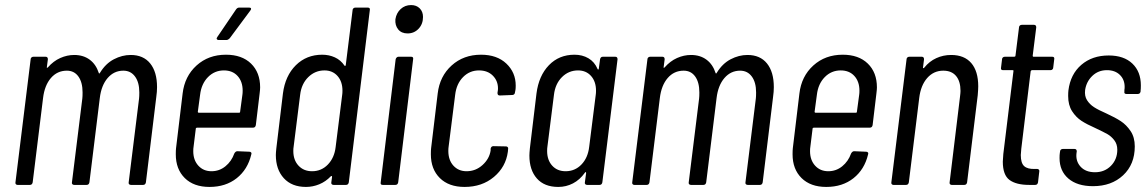

<svg xmlns="http://www.w3.org/2000/svg" viewBox="-20 -730 4531 758"><path d="M600 -386Q600 -368 597 -347L556 -10Q554 0 545 0H497Q492 0 489.5 -3Q487 -6 488 -10L529 -341Q530 -349 530 -365Q530 -405 513 -428Q496 -451 467 -451Q430 -451 405 -422Q380 -393 374 -343L333 -10Q331 0 322 0H273Q268 0 265.5 -3Q263 -6 264 -10L305 -341Q306 -349 306 -365Q306 -405 289.5 -428Q273 -451 244 -451Q206 -451 181 -422Q156 -393 150 -343L109 -10Q107 0 98 0H49Q45 0 42.5 -3Q40 -6 41 -10L101 -496Q101 -500 104 -503Q107 -506 112 -506H160Q169 -506 169 -496L165 -465Q164 -463 165.5 -462.5Q167 -462 169 -464Q191 -489 218 -501Q245 -513 273 -513Q309 -513 334 -494.5Q359 -476 370 -442Q370 -440 372 -440Q374 -440 375 -443Q397 -479 429.5 -496Q462 -513 496 -513Q546 -513 573 -479.5Q600 -446 600 -386Z M979 -226H758Q756 -226 754.5 -225Q753 -224 753 -222L744 -149Q743 -144 743 -133Q743 -98 763 -76Q783 -54 815 -54Q846 -54 870 -73.5Q894 -93 905 -124Q910 -133 917 -133L965 -131Q969 -131 971.5 -128Q974 -125 972 -120Q958 -61 914.5 -26.5Q871 8 807 8Q745 8 709.5 -27Q674 -62 674 -121Q674 -137 675 -145L701 -361Q709 -429 756 -471.5Q803 -514 872 -514Q935 -514 971 -479Q1007 -444 1007 -385Q1007 -377 1005 -361L990 -236Q988 -226 979 -226ZM770 -356 761 -289Q761 -285 765 -285H924Q928 -285 928 -289L937 -356Q938 -362 938 -372Q938 -408 918 -430Q898 -452 864 -452Q827 -452 801 -425.5Q775 -399 770 -356ZM838 -584 912 -693Q917 -700 924 -700H964Q970 -700 971 -696.5Q972 -693 968 -688L887 -579Q880 -572 874 -572H843Q838 -572 836 -575.5Q834 -579 838 -584Z M1383 -700H1432Q1442 -700 1440 -690L1357 -10Q1355 0 1346 0H1297Q1292 0 1289.5 -3Q1287 -6 1288 -10L1291 -32Q1291 -34 1289.5 -35Q1288 -36 1286 -34Q1266 -13 1240.5 -2.5Q1215 8 1188 8Q1132 8 1100.5 -26.5Q1069 -61 1069 -118Q1069 -127 1071 -145L1097 -361Q1106 -431 1148 -472.5Q1190 -514 1252 -514Q1279 -514 1302 -503.5Q1325 -493 1340 -471Q1341 -469 1343 -470Q1345 -471 1345 -473L1372 -690Q1372 -694 1375 -697Q1378 -700 1383 -700ZM1305 -149 1331 -356Q1332 -362 1332 -372Q1332 -408 1312.5 -430Q1293 -452 1261 -452Q1224 -452 1197 -425.5Q1170 -399 1165 -356L1139 -149Q1138 -144 1138 -134Q1138 -98 1158.5 -76Q1179 -54 1212 -54Q1249 -54 1274.5 -80.5Q1300 -107 1305 -149Z M1541 -654Q1545 -679 1562 -694.5Q1579 -710 1603 -710Q1624 -710 1637 -697Q1650 -684 1650 -663Q1650 -635 1632.5 -616.5Q1615 -598 1589 -598Q1565 -598 1552 -614Q1539 -630 1541 -654ZM1483 -10 1542 -496Q1543 -500 1546 -503Q1549 -506 1553 -506H1603Q1613 -506 1611 -496L1552 -10Q1550 0 1541 0H1491Q1481 0 1483 -10Z M1681 -121Q1681 -137 1682 -145L1708 -361Q1716 -429 1763 -471.5Q1810 -514 1879 -514Q1942 -514 1979 -479Q2016 -444 2016 -392Q2016 -381 2015 -375L2013 -365Q2013 -361 2010 -358Q2007 -355 2003 -355L1953 -353Q1944 -353 1944 -363L1945 -370Q1946 -374 1946 -381Q1946 -411 1925.5 -431.5Q1905 -452 1871 -452Q1834 -452 1808 -425.5Q1782 -399 1777 -356L1751 -150Q1750 -144 1750 -134Q1750 -98 1770 -76Q1790 -54 1822 -54Q1858 -54 1885 -78.5Q1912 -103 1917 -136V-143Q1919 -153 1928 -153L1978 -152Q1982 -152 1984.5 -149Q1987 -146 1986 -142L1985 -131Q1977 -71 1930 -31.5Q1883 8 1814 8Q1752 8 1716.5 -27Q1681 -62 1681 -121Z M2360 -506H2409Q2418 -506 2418 -496L2358 -10Q2356 0 2347 0H2298Q2293 0 2290.5 -3Q2288 -6 2289 -10L2294 -47Q2294 -50 2292 -50.5Q2290 -51 2289 -48Q2269 -20 2242 -6Q2215 8 2184 8Q2129 8 2099.5 -25.5Q2070 -59 2070 -116Q2070 -125 2072 -145L2098 -361Q2107 -431 2147 -472.5Q2187 -514 2248 -514Q2279 -514 2303 -500Q2327 -486 2339 -458Q2340 -455 2342 -455.5Q2344 -456 2344 -459L2349 -496Q2351 -506 2360 -506ZM2306 -150 2332 -356Q2333 -362 2333 -372Q2333 -408 2313.5 -430Q2294 -452 2262 -452Q2225 -452 2198.5 -425.5Q2172 -399 2167 -356L2141 -150Q2140 -144 2140 -134Q2140 -98 2160 -76Q2180 -54 2213 -54Q2250 -54 2275.5 -80.5Q2301 -107 2306 -150Z M3035 -386Q3035 -368 3032 -347L2991 -10Q2989 0 2980 0H2932Q2927 0 2924.5 -3Q2922 -6 2923 -10L2964 -341Q2965 -349 2965 -365Q2965 -405 2948 -428Q2931 -451 2902 -451Q2865 -451 2840 -422Q2815 -393 2809 -343L2768 -10Q2766 0 2757 0H2708Q2703 0 2700.5 -3Q2698 -6 2699 -10L2740 -341Q2741 -349 2741 -365Q2741 -405 2724.5 -428Q2708 -451 2679 -451Q2641 -451 2616 -422Q2591 -393 2585 -343L2544 -10Q2542 0 2533 0H2484Q2480 0 2477.5 -3Q2475 -6 2476 -10L2536 -496Q2536 -500 2539 -503Q2542 -506 2547 -506H2595Q2604 -506 2604 -496L2600 -465Q2599 -463 2600.5 -462.5Q2602 -462 2604 -464Q2626 -489 2653 -501Q2680 -513 2708 -513Q2744 -513 2769 -494.5Q2794 -476 2805 -442Q2805 -440 2807 -440Q2809 -440 2810 -443Q2832 -479 2864.5 -496Q2897 -513 2931 -513Q2981 -513 3008 -479.5Q3035 -446 3035 -386Z M3414 -226H3193Q3191 -226 3189.5 -225Q3188 -224 3188 -222L3179 -149Q3178 -144 3178 -133Q3178 -98 3198 -76Q3218 -54 3250 -54Q3281 -54 3305 -73.5Q3329 -93 3340 -124Q3345 -133 3352 -133L3400 -131Q3404 -131 3406.5 -128Q3409 -125 3407 -120Q3393 -61 3349.5 -26.5Q3306 8 3242 8Q3180 8 3144.5 -27Q3109 -62 3109 -121Q3109 -137 3110 -145L3136 -361Q3144 -429 3191 -471.5Q3238 -514 3307 -514Q3370 -514 3406 -479Q3442 -444 3442 -385Q3442 -377 3440 -361L3425 -236Q3423 -226 3414 -226ZM3205 -356 3196 -289Q3196 -285 3200 -285H3359Q3363 -285 3363 -289L3372 -356Q3373 -362 3373 -372Q3373 -408 3353 -430Q3333 -452 3299 -452Q3262 -452 3236 -425.5Q3210 -399 3205 -356Z M3842 -389Q3842 -378 3840 -354L3798 -10Q3796 0 3787 0H3737Q3733 0 3730.5 -3Q3728 -6 3729 -10L3770 -348Q3772 -364 3772 -371Q3772 -409 3754.5 -430Q3737 -451 3704 -451Q3666 -451 3640.5 -422Q3615 -393 3609 -343L3568 -10Q3566 0 3557 0H3507Q3503 0 3500.5 -3Q3498 -6 3499 -10L3559 -496Q3559 -500 3562 -503Q3565 -506 3570 -506H3619Q3628 -506 3628 -496L3624 -464Q3623 -462 3625 -461Q3627 -460 3629 -463Q3649 -488 3676.5 -500.5Q3704 -513 3735 -513Q3787 -513 3814.5 -481Q3842 -449 3842 -389Z M4127 -453H4054Q4051 -453 4049 -449L4012 -143Q4010 -125 4010 -118Q4010 -86 4023.5 -74Q4037 -62 4065 -63H4075Q4079 -63 4081.5 -60Q4084 -57 4083 -53L4078 -10Q4076 0 4067 0H4043Q3992 0 3965.5 -19.5Q3939 -39 3939 -92Q3939 -100 3941 -122L3981 -449Q3982 -450 3981 -451.5Q3980 -453 3978 -453H3940Q3930 -453 3932 -463L3936 -496Q3936 -500 3939 -503Q3942 -506 3947 -506H3984Q3986 -506 3987.5 -507Q3989 -508 3989 -510L4003 -622Q4003 -626 4006 -629Q4009 -632 4014 -632H4062Q4071 -632 4071 -622L4057 -510Q4057 -506 4060 -506H4134Q4144 -506 4142 -496L4138 -463Q4138 -459 4135 -456Q4132 -453 4127 -453Z M4163 -106Q4163 -119 4164 -125L4165 -132Q4165 -136 4168 -139Q4171 -142 4176 -142H4222Q4231 -142 4231 -132L4230 -126Q4226 -94 4246 -72Q4266 -50 4303 -50Q4341 -50 4366 -75.5Q4391 -101 4391 -139Q4391 -161 4379 -176.5Q4367 -192 4352 -200.5Q4337 -209 4303 -225Q4271 -239 4249.5 -253Q4228 -267 4212.5 -291Q4197 -315 4197 -351Q4197 -365 4198 -373Q4206 -437 4249 -474Q4292 -511 4357 -511Q4417 -511 4450.5 -479Q4484 -447 4484 -393Q4484 -379 4483 -372V-369Q4481 -359 4472 -359H4427Q4417 -359 4419 -369V-375Q4420 -379 4420 -387Q4420 -416 4401 -434.5Q4382 -453 4350 -453Q4316 -453 4292.5 -430.5Q4269 -408 4264 -375Q4261 -351 4271.5 -334.5Q4282 -318 4299 -307Q4316 -296 4348 -282Q4383 -266 4405 -251.5Q4427 -237 4443.5 -212.5Q4460 -188 4460 -152Q4460 -81 4414 -38Q4368 5 4295 5Q4233 5 4198 -25Q4163 -55 4163 -106Z"/></svg>

Font: Barlow Condensed
Style: Italic
Weight: 400
Width: 3
Italic angle: -7°
Designer: Jeremy Tribby
Foundry: Tribby Type
Version: Version 1.408